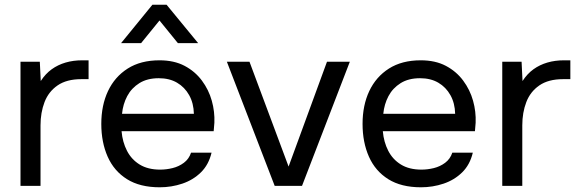

<svg xmlns="http://www.w3.org/2000/svg" viewBox="-20 -789 2458 815"><path d="M67 0V-527H149L153 -445Q173 -476 199.5 -495Q226 -514 258.5 -523.5Q291 -533 329 -533Q336 -533 342.5 -533Q349 -533 356 -533V-453H325Q263 -453 224.5 -426.5Q186 -400 169 -355.5Q152 -311 152 -257V0Z M658 6Q574 6 519 -28.5Q464 -63 437 -124Q410 -185 410 -263Q410 -342 438.5 -402.5Q467 -463 522 -498Q577 -533 657 -533Q719 -533 763.5 -509.5Q808 -486 837 -447Q866 -408 879 -361.5Q892 -315 890 -268Q889 -259 888.5 -250Q888 -241 887 -232H496Q500 -186 519 -149Q538 -112 573 -90.5Q608 -69 660 -69Q686 -69 712.5 -75.5Q739 -82 760.5 -98Q782 -114 791 -141H878Q866 -90 833 -57.5Q800 -25 754 -9.5Q708 6 658 6ZM498 -306H803Q802 -351 783 -385Q764 -419 731.5 -438Q699 -457 654 -457Q605 -457 571.5 -436Q538 -415 520 -381Q502 -347 498 -306ZM494 -606 627 -769H687L821 -606H735L657 -702L579 -606Z M1146 0 943 -527H1039L1205 -82L1368 -527H1465L1262 0Z M1767 6Q1683 6 1628 -28.5Q1573 -63 1546 -124Q1519 -185 1519 -263Q1519 -342 1547.5 -402.5Q1576 -463 1631 -498Q1686 -533 1766 -533Q1828 -533 1872.5 -509.5Q1917 -486 1946 -447Q1975 -408 1988 -361.5Q2001 -315 1999 -268Q1998 -259 1997.5 -250Q1997 -241 1996 -232H1605Q1609 -186 1628 -149Q1647 -112 1682 -90.5Q1717 -69 1769 -69Q1795 -69 1821.5 -75.5Q1848 -82 1869.5 -98Q1891 -114 1900 -141H1987Q1975 -90 1942 -57.5Q1909 -25 1863 -9.5Q1817 6 1767 6ZM1607 -306H1912Q1911 -351 1892 -385Q1873 -419 1840.5 -438Q1808 -457 1763 -457Q1714 -457 1680.5 -436Q1647 -415 1629 -381Q1611 -347 1607 -306Z M2112 0V-527H2194L2198 -445Q2218 -476 2244.5 -495Q2271 -514 2303.5 -523.5Q2336 -533 2374 -533Q2381 -533 2387.5 -533Q2394 -533 2401 -533V-453H2370Q2308 -453 2269.5 -426.5Q2231 -400 2214 -355.5Q2197 -311 2197 -257V0Z"/></svg>

Font: Onest
Style: Regular
Weight: 400
Designer: Dmitri Voloshin, Andrey Kudryavtsev
Foundry: Dmitri Voloshin, Andrey Kudryavtsev
Version: Version 1.000;gftools[0.9.33]